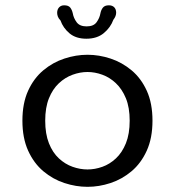

<svg xmlns="http://www.w3.org/2000/svg" viewBox="-20 -694 659 724"><path d="M310 10.5Q266.5 10.5 223 -3.8Q179.5 -18 143.5 -48.2Q107.5 -78.5 86 -126Q64.5 -173.5 64.5 -239Q64.5 -304.5 86 -351.8Q107.5 -399 143.5 -429Q179.5 -459 223 -473.2Q266.5 -487.5 310 -487.5Q353.5 -487.5 396.8 -473.2Q440 -459 476 -429Q512 -399 533.5 -351.8Q555 -304.5 555 -239Q555 -173.5 533.5 -126Q512 -78.5 476 -48.2Q440 -18 396.8 -3.8Q353.5 10.5 310 10.5ZM310 -55Q338 -55 366 -65Q394 -75 417.2 -96.8Q440.5 -118.5 454.8 -153.8Q469 -189 469 -239Q469 -288.5 454.8 -323.2Q440.5 -358 417.2 -380Q394 -402 366 -412.2Q338 -422.5 310 -422.5Q282 -422.5 253.8 -412.2Q225.5 -402 202 -380Q178.5 -358 164.5 -323.2Q150.5 -288.5 150.5 -239Q150.5 -189 164.5 -153.8Q178.5 -118.5 202 -96.8Q225.5 -75 253.8 -65Q282 -55 310 -55ZM390.5 -674Q403.5 -674 410.8 -666.5Q418 -659 418 -646Q418 -640 415.5 -633.2Q413 -626.5 407.5 -619.5Q397 -590.5 371.5 -569.2Q346 -548 305.5 -548Q266.5 -548 242.2 -568.2Q218 -588.5 208 -617Q201 -624 198.2 -631.5Q195.5 -639 195.5 -645.5Q195.5 -658.5 202.8 -666.2Q210 -674 222 -674Q238 -674 244.8 -665.5Q251.5 -657 254.5 -643.5Q257.5 -626 269 -610.2Q280.5 -594.5 306.5 -594.5Q333 -594.5 344.2 -610.2Q355.5 -626 358.5 -643Q361 -656.5 368 -665.2Q375 -674 390.5 -674Z"/></svg>

Font: Sono ExtraLight Monospace
Style: Regular
Weight: 400
Version: Version 2.112